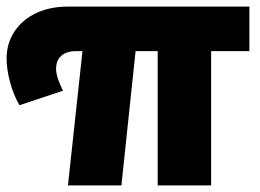

<svg xmlns="http://www.w3.org/2000/svg" viewBox="-38 -562 789 582"><path d="M-18 -385Q-18 -430 5.5 -466Q29 -502 71 -522Q113 -542 167 -542H718V-407H602V0H440V-407H373L330 0H168L212 -407H192Q164 -407 148 -393Q132 -379 132 -353Q132 -340 138 -322Q144 -304 153 -287L21 -243Q3 -274 -7.5 -313Q-18 -352 -18 -385Z"/></svg>

Font: Chess Sans ExtraBold
Style: Regular
Weight: 800
Designer: Wolf Bōese
Foundry: Wolf Bōese
Version: Version 7.223